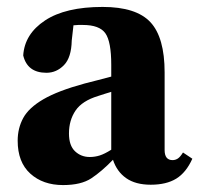

<svg xmlns="http://www.w3.org/2000/svg" viewBox="-20 -519 575 554"><path d="M415 14Q371 14 344 -5Q317 -24 306 -58Q273 -24 243.5 -4.5Q214 15 162 15Q104 15 67.5 -18Q31 -51 31 -113Q31 -149 47 -178.5Q63 -208 105 -232.5Q147 -257 224 -278Q244 -283 263 -288Q282 -293 301 -298V-332Q301 -399 284 -423Q267 -447 219 -447Q212 -447 206 -447Q200 -447 192 -446L187 -402Q186 -353 164.5 -331Q143 -309 114 -309Q59 -309 47 -359Q51 -421 110 -460Q169 -499 276 -499Q373 -499 414 -455Q455 -411 455 -310V-86Q455 -57 478 -57Q486 -57 493 -61.5Q500 -66 508 -79L535 -61Q517 -21 488.5 -3.5Q460 14 415 14ZM179 -134Q179 -99 196.5 -82.5Q214 -66 239 -66Q254 -66 268 -70.5Q282 -75 301 -87V-254Q291 -251 281.5 -248Q272 -245 263 -242Q217 -228 198 -200Q179 -172 179 -134Z"/></svg>

Font: Source Serif 4
Style: Bold
Weight: 700
Designer: Frank Grießhammer
Foundry: Adobe
Version: Version 4.005;hotconv 1.1.0;makeotfexe 2.6.0